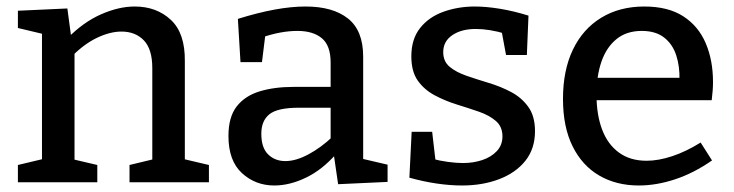

<svg xmlns="http://www.w3.org/2000/svg" viewBox="-20 -560 2254 590"><path d="M35 0V-53L123 -74L109 -57V-471L123 -453L35 -474V-527L187 -534L200 -437L187 -442Q236 -492 290.5 -516Q345 -540 394 -540Q461 -540 505 -499Q549 -458 548 -372V-57L537 -73L622 -53V0H378V-53L461 -73L448 -56V-351Q448 -409 422 -436Q396 -463 353 -463Q319 -463 279.5 -444.5Q240 -426 202 -388L209 -406V-56L198 -72L279 -53V0Z M1096 -54 1081 -75 1171 -54V-1L1019 6L1005 -90L1013 -87Q970 -38 920 -14Q870 10 823 10Q765 10 723.5 -28Q682 -66 682 -142Q682 -200 707 -232.5Q732 -265 777 -279Q822 -293 883 -293H1005L996 -282V-368Q996 -420 969 -442.5Q942 -465 894 -465Q869 -465 841.5 -460Q814 -455 782 -444L796 -458L785 -369H719L711 -502Q772 -521 823.5 -530.5Q875 -540 919 -540Q1003 -540 1049.5 -503Q1096 -466 1096 -386ZM783 -149Q783 -106 804 -85.5Q825 -65 857 -65Q889 -65 927.5 -85.5Q966 -106 1002 -140L996 -115V-239L1005 -229H899Q833 -229 808 -209Q783 -189 783 -149Z M1342 -400Q1342 -371 1362 -354.5Q1382 -338 1414 -327Q1446 -316 1482.5 -305Q1519 -294 1551 -277Q1583 -260 1603.5 -231.5Q1624 -203 1624 -157Q1624 -103 1594.5 -66Q1565 -29 1514 -9.5Q1463 10 1400 10Q1363 10 1322 4Q1281 -2 1238 -14L1245 -155H1308L1319 -60L1309 -72Q1331 -66 1356.5 -62.5Q1382 -59 1403 -59Q1434 -59 1461.5 -68Q1489 -77 1506.5 -95.5Q1524 -114 1524 -141Q1524 -171 1503.5 -188.5Q1483 -206 1451 -217Q1419 -228 1383.5 -239Q1348 -250 1316 -267Q1284 -284 1264 -312Q1244 -340 1244 -387Q1244 -440 1271 -474Q1298 -508 1343 -524Q1388 -540 1439 -540Q1474 -540 1516.5 -533Q1559 -526 1604 -512L1599 -391H1535L1520 -472L1534 -456Q1484 -471 1442 -471Q1398 -471 1370 -452Q1342 -433 1342 -400Z M1943 10Q1874 10 1821.5 -20.5Q1769 -51 1739.5 -110.5Q1710 -170 1710 -256Q1710 -344 1740.5 -407.5Q1771 -471 1827.5 -505.5Q1884 -540 1960 -540Q2033 -540 2079.5 -510Q2126 -480 2148.5 -427.5Q2171 -375 2171 -308Q2171 -295 2170 -282Q2169 -269 2167 -252H1788V-321H2077L2068 -315Q2069 -356 2058 -390Q2047 -424 2021 -444.5Q1995 -465 1952 -465Q1905 -465 1874 -439.5Q1843 -414 1828 -370Q1813 -326 1813 -269Q1813 -208 1830 -162.5Q1847 -117 1881.5 -91.5Q1916 -66 1967 -66Q2003 -66 2045.5 -80Q2088 -94 2133 -122L2168 -67Q2112 -28 2054.5 -9Q1997 10 1943 10Z"/></svg>

Font: Bitter Thin Medium
Style: Regular
Weight: 500
Version: Version 3.021